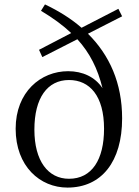

<svg xmlns="http://www.w3.org/2000/svg" viewBox="-20 -837 631 871"><path d="M293 -26C198 -26 136 -107 136 -249C136 -393 195 -474 293 -474C387 -474 452 -402 452 -253C452 -113 397 -26 293 -26ZM534 -763 517 -797 350 -711C303 -752 247 -787 184 -817L166 -788C221 -755 266 -722 303 -687L157 -611L172 -578L331 -659C388 -596 423 -526 445 -437C411 -488 355 -514 289 -514C165 -514 51 -420 51 -253C51 -82 162 14 286 14C441 14 534 -104 534 -300C534 -460 477 -587 379 -684Z"/></svg>

Font: Noto Serif CJK JP
Style: Regular
Weight: 400
Designer: Ryoko NISHIZUKA 西塚涼子 (kana & ideographs); Frank Grießhammer (Latin, Greek & Cyrillic); Wenlong ZHANG 张文龙 (bopomofo); San
Foundry: Adobe Systems Incorporated
Version: Version 1.000;PS 1;hotconv 16.6.53;makeotf.lib2.5.65590